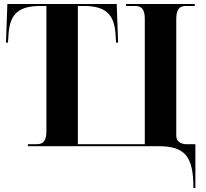

<svg xmlns="http://www.w3.org/2000/svg" viewBox="-20 -734 1032 964"><path d="M951 210H961V-10H916C887 -10 865 -25 865 -52V-639C865 -696 888 -704 916 -704H958V-714H613V-704H656C684 -704 707 -696 707 -639V-10H371V-704H400C508 -704 553 -665 560 -564L563 -520H573L566 -714H17L10 -520H20L23 -564C30 -665 75 -704 183 -704H213V-75C213 -18 190 -10 162 -10H120V0H774C909 0 951 50 951 210Z"/></svg>

Font: Noto Serif Display
Style: Bold
Weight: 700
Designer: Monotype Design Team
Foundry: Monotype Imaging Inc.
Version: Version 2.009